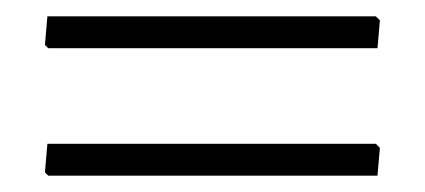

<svg xmlns="http://www.w3.org/2000/svg" viewBox="-20 -385 520 235"><path d="M39 -326 35 -330 38 -365H440L445 -360L442 -326ZM39 -170 35 -174 38 -209H440L445 -204L442 -170Z"/></svg>

Font: t
Style: Regular
Weight: 300
Designer: Juan Pablo del Peral
Foundry: Huerta Tipografica
Version: Version 2.004; ttfautohint (v1.8.1)